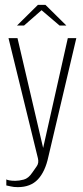

<svg xmlns="http://www.w3.org/2000/svg" viewBox="-20 -652 343 790"><path d="M53 118Q36 118 24.5 115Q13 112 6 111V86Q8 88 18 90Q28 92 43 92Q58 92 77.5 87Q97 82 113 58Q120 47 130.5 33Q141 19 136 -1L15 -495H52L158 -41H157L259 -495H294L179 -7Q166 54 136 86Q106 118 53 118ZM50 -547 136 -632H167L253 -547H225L151 -610L79 -547Z"/></svg>

Font: Alumni Sans Thin ExtraLight
Style: Regular
Weight: 250
Version: Version 1.018